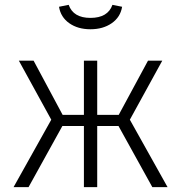

<svg xmlns="http://www.w3.org/2000/svg" viewBox="-20 -774 749 794"><path d="M517 -279 673 0H610L470 -253H382V0H327V-253H238L98 0H36L192 -279L58 -523H119L239 -299H327V-523H382V-299H471L592 -523H651ZM224 -746 264 -754Q283 -700 354 -700Q426 -700 445 -754L485 -746Q478 -703 442 -678Q406 -653 354 -653Q302 -653 266.5 -678Q231 -703 224 -746Z"/></svg>

Font: Fira Sans Light
Style: Regular
Weight: 300
Designer: bBox Type GmbH & Carrois Corporate GbR & Edenspiekermann AG
Foundry: bBox Type GmbH & Carrois Corporate GbR & Edenspiekermann AG
Version: Version 4.301